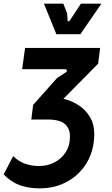

<svg xmlns="http://www.w3.org/2000/svg" viewBox="-86 -770 611 1049"><path d="M131 259Q68 259 21 241.5Q-26 224 -66 183L-14 83Q17 113 52 125Q87 137 127 137Q174 137 212 117Q250 97 273 61.5Q296 26 296 -21Q298 -64 270.5 -90.5Q243 -117 175 -117H85L95 -197L226 -344L274 -375Q281 -380 279 -386Q277 -392 271 -392H35L51 -508H461L450 -422L215 -184L199 -235Q237 -238 277 -226Q317 -214 352 -189Q387 -164 408 -126.5Q429 -89 429 -39Q429 48 390.5 115Q352 182 284.5 220.5Q217 259 131 259ZM222 -583 154 -750H260L281 -696L283 -660Q283 -654 288 -653.5Q293 -653 297 -660L356 -750H468L353 -583Z"/></svg>

Font: Finlandica SemiBold
Style: Italic
Weight: 600
Italic angle: -8°
Designer: Niklas Ekholm, Juho Hiilivirta, Jaakko Suomalainen
Foundry: Helsinki Type Studio
Version: Version 1.063